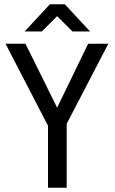

<svg xmlns="http://www.w3.org/2000/svg" viewBox="-20 -900 540 904"><path d="M395 -694H490L294 -317V-16H206V-308L6 -694H100L249 -393ZM285 -880 404 -752H321L249 -824L177 -752H96L215 -880Z"/></svg>

Font: D2Coding
Style: Regular
Weight: 400
Monospace: yes
Designer: Yong-Rak Park; Jeong-Hwan Yoon; Sang-Min Lee;
Foundry: NHN Corporation
Version: Version 1.3.2; Build 20180524